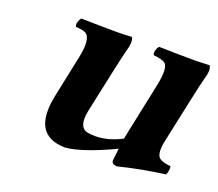

<svg xmlns="http://www.w3.org/2000/svg" viewBox="-84 -551 767 675"><g transform="rotate(20 299.5 -213.0)"><path d="M538.1 -132.8Q526.9 -80.1 544.9 -66.9Q557.6 -58.1 586.9 -55.2Q588.9 -37.1 582 -22.9Q494.6 -11.7 408.7 9.8Q388.2 7.8 389.6 -6.8Q389.6 -8.3 394.5 -50.8Q275.9 5.4 214.8 9.8Q87.9 7.8 121.1 -149.9L153.8 -306.2Q169.4 -380.9 143.6 -395Q131.8 -400.9 107.4 -401.9Q100.6 -410.2 109.9 -429.7Q112.3 -434.1 114.7 -436Q200.7 -434.1 246.1 -434.1Q268.1 -434.1 303.7 -436Q311 -424.8 306.6 -401.9Q304.7 -393.6 302.2 -384.3Q295.9 -360.8 284.7 -308.1Q284.2 -306.6 284.2 -306.2L248.5 -139.2Q235.4 -76.2 271 -66.9Q282.2 -64.5 302.7 -64Q351.6 -64.9 399.9 -90.8Q402.8 -107.4 405.8 -120.6L444.8 -306.2Q459.5 -375.5 441.4 -390.6Q430.2 -398.9 398.4 -401.9Q391.6 -410.2 400.9 -429.7Q403.3 -434.1 405.8 -436Q491.7 -434.1 537.1 -434.1Q557.6 -434.1 594.7 -436Q602.1 -424.8 597.7 -401.9Q595.7 -393.6 593.3 -384.3Q586.9 -360.8 575.7 -308.1Q575.2 -306.6 575.2 -306.2Z"/></g></svg>

Font: Linux Libertine Slanted O
Style: Bold Slanted
Weight: 700
Designer: Philipp H. Poll
Foundry: Philipp H. Poll
Version: Version 5.0.0